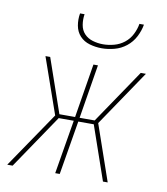

<svg xmlns="http://www.w3.org/2000/svg" viewBox="-83 -810 766 879"><g transform="rotate(10 300.0 -370.0)"><path d="M10 0 187 -260 96 -520H118L205 -269H278L319 -520H340L299 -269H369L539 -520H563L387 -260L477 0H455L368 -251H296L254 0H233L275 -251H205L35 0ZM343 -600Q314 -600 286.5 -608Q259 -616 241 -635.5Q223 -655 218 -683Q213 -711 218 -740H239Q235 -715 239 -690.5Q243 -666 258.5 -649.5Q274 -633 297.5 -626Q321 -619 346 -619Q371 -619 397 -626Q423 -633 444 -649.5Q465 -666 477.5 -690.5Q490 -715 494 -740H515Q510 -711 495.5 -683Q481 -655 456.5 -635.5Q432 -616 402 -608Q372 -600 343 -600Z"/></g></svg>

Font: Iosevka SS04 Thin Extended
Style: Italic
Weight: 100
Width: 7
Italic angle: -9°
Monospace: yes
Designer: Belleve Invis
Foundry: Belleve Invis
Version: Version 19.0.0; ttfautohint (v1.8.4)